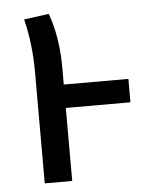

<svg xmlns="http://www.w3.org/2000/svg" viewBox="-44 -576 479 613"><g transform="rotate(-5 195.0 -269.0)"><path d="M370 -234H163V0H75V-357Q75 -447 55 -527L135 -538Q163 -460 163 -363V-309H370Z"/></g></svg>

Font: Fira Sans Compressed
Style: Regular
Weight: 400
Width: 1
Designer: bBox Type GmbH & Carrois Corporate GbR & Edenspiekermann AG
Foundry: bBox Type GmbH & Carrois Corporate GbR & Edenspiekermann AG
Version: Version 4.301